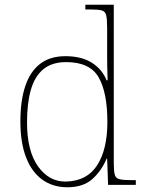

<svg xmlns="http://www.w3.org/2000/svg" viewBox="-20 -780 610 810"><path d="M264 10Q203 10 158.5 -22Q114 -54 90 -116Q66 -178 66 -267Q66 -355 86.5 -416.5Q107 -478 149 -510.5Q191 -543 256 -543Q323 -543 366.5 -516Q410 -489 430 -441H434Q433 -469 432.5 -495.5Q432 -522 432 -543V-662Q432 -699 428 -715.5Q424 -732 409.5 -736Q395 -740 365 -740H340V-760H460V-94Q460 -59 464 -43.5Q468 -28 484 -24Q500 -20 537 -20H553V0H436L432 -111H430Q408 -59 369.5 -24.5Q331 10 264 10ZM258 -14Q347 -16 390 -83Q433 -150 433 -265Q433 -390 396 -454Q359 -518 259 -518Q200 -518 163.5 -488.5Q127 -459 110.5 -402Q94 -345 94 -264Q94 -143 140.5 -78Q187 -13 258 -14Z"/></svg>

Font: Noto Serif Lao Thin
Style: Regular
Weight: 250
Designer: Monotype Design Team
Foundry: Monotype Imaging Inc.
Version: Version 2.003